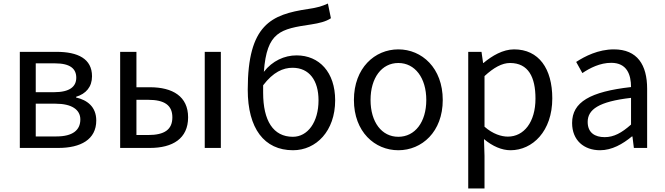

<svg xmlns="http://www.w3.org/2000/svg" viewBox="-20 -836 3757 1085"><path d="M92 0H310C435 0 524 -47 524 -155C524 -233 472 -271 410 -285V-289C466 -306 500 -345 500 -405C500 -504 420 -543 300 -543H92ZM182 -315V-478H291C376 -478 411 -448 411 -397C411 -347 375 -315 285 -315ZM182 -65V-250H294C386 -250 434 -216 434 -161C434 -100 390 -65 299 -65Z M659 0H827C956 0 1043 -53 1043 -173C1043 -291 956 -343 827 -343H751V-543H659ZM751 -73V-272H817C910 -272 954 -241 954 -173C954 -104 910 -73 817 -73ZM1137 0H1228V-543H1137Z M1636 13C1767 13 1874 -96 1874 -269C1874 -428 1784 -523 1656 -523C1587 -523 1519 -492 1471 -430C1488 -657 1564 -672 1739 -698C1784 -705 1822 -714 1850 -733L1833 -816C1799 -801 1780 -794 1720 -785C1513 -754 1380 -697 1380 -329C1380 -110 1473 13 1636 13ZM1467 -354C1524 -429 1580 -453 1633 -453C1728 -453 1780 -381 1780 -269C1780 -146 1719 -63 1635 -63C1524 -63 1467 -154 1467 -312Z M2231 13C2364 13 2482 -91 2482 -271C2482 -452 2364 -557 2231 -557C2098 -557 1980 -452 1980 -271C1980 -91 2098 13 2231 13ZM2231 -63C2137 -63 2074 -146 2074 -271C2074 -396 2137 -480 2231 -480C2325 -480 2389 -396 2389 -271C2389 -146 2325 -63 2231 -63Z M2626 229H2718V45L2715 -50C2764 -9 2816 13 2865 13C2989 13 3101 -94 3101 -280C3101 -448 3025 -557 2885 -557C2822 -557 2761 -521 2712 -480H2710L2701 -543H2626ZM2850 -64C2814 -64 2766 -78 2718 -120V-406C2770 -454 2817 -480 2862 -480C2966 -480 3006 -400 3006 -279C3006 -145 2940 -64 2850 -64Z M3371 13C3438 13 3499 -22 3551 -65H3554L3562 0H3637V-334C3637 -469 3582 -557 3449 -557C3361 -557 3285 -518 3236 -486L3271 -423C3314 -452 3371 -481 3434 -481C3523 -481 3546 -414 3546 -344C3315 -318 3213 -259 3213 -141C3213 -43 3280 13 3371 13ZM3397 -61C3343 -61 3301 -85 3301 -147C3301 -217 3363 -262 3546 -283V-132C3493 -85 3449 -61 3397 -61Z"/></svg>

Font: Noto Sans CJK JP
Style: Regular
Weight: 400
Designer: Ryoko NISHIZUKA 西塚涼子 (kana, bopomofo & ideographs); Paul D. Hunt (Latin, Greek & Cyrillic); Sandoll Communications 산돌커뮤니
Foundry: Adobe
Version: Version 2.004;hotconv 1.0.118;makeotfexe 2.5.65603